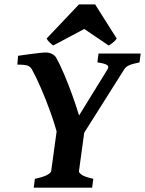

<svg xmlns="http://www.w3.org/2000/svg" viewBox="-20 -861 665 881"><path d="M625.5 -615.2 620.1 -574.7Q588.4 -568.4 573 -561.8Q557.6 -555.2 549.8 -542.5L355 -233.9H246.1Q232.4 -288.1 211.2 -347.2Q189.9 -406.2 167.2 -458.3Q144.5 -510.3 126.5 -542.5Q120.1 -553.7 108.6 -559.1Q97.2 -564.5 59.6 -564.5L63 -605Q81.5 -607.9 106.9 -611.3Q132.3 -614.7 155.8 -617.4Q179.2 -620.1 191.4 -620.1Q205.1 -620.1 218.3 -613.8Q231.4 -607.4 237.8 -596.2Q255.9 -564 274.4 -520Q293 -476.1 310.8 -427Q328.6 -377.9 342.8 -331.1L473.1 -542.5Q481.4 -555.2 471.4 -562.5Q461.4 -569.8 426.8 -574.7L432.1 -615.2ZM408.2 -40.5 402.8 0H134.8L140.1 -40.5Q182.6 -49.8 198.2 -59.3Q213.9 -68.8 214.8 -75.7L247.1 -311H374.5L342.3 -75.7Q341.3 -69.3 354 -59.6Q366.7 -49.8 408.2 -40.5ZM515.6 -684.1Q509.3 -674.3 497.8 -665.3Q486.3 -656.2 478.5 -652.3L366.7 -728L224.1 -652.3Q219.7 -655.3 209.2 -664.8Q198.7 -674.3 193.8 -684.1L342.3 -840.8H416.5Z"/></svg>

Font: Gentium Book Plus
Style: Bold Italic
Weight: 700
Italic angle: -8°
Designer: Victor Gaultney, Annie Olsen, Iska Routamaa, Becca Hirsbrunner
Foundry: SIL International
Version: Version 6.101